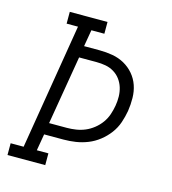

<svg xmlns="http://www.w3.org/2000/svg" viewBox="-109 -825 819 914"><g transform="rotate(15 300.0 -367.5)"><path d="M12 0V-58H76L178 -677H122V-735H308V-677H244L230 -595H307Q339 -595 370.5 -589.5Q402 -584 429 -569Q456 -554 476 -530.5Q496 -507 506 -478Q516 -449 516.5 -416Q517 -383 512 -351Q507 -322 497 -292.5Q487 -263 468 -237.5Q449 -212 423.5 -192Q398 -172 369 -160.5Q340 -149 310 -144.5Q280 -140 251 -140H155L141 -58H198V0ZM164 -198H251Q273 -198 296 -201.5Q319 -205 340.5 -214Q362 -223 381.5 -238.5Q401 -254 415 -273.5Q429 -293 436.5 -315Q444 -337 448 -360Q452 -383 451.5 -406Q451 -429 444.5 -450Q438 -471 425 -488.5Q412 -506 393 -517.5Q374 -529 352 -533Q330 -537 307 -537H221Z"/></g></svg>

Font: Iosevka Slab LtExObl
Style: Regular
Weight: 300
Width: 7
Italic angle: -9°
Monospace: yes
Designer: Belleve Invis
Foundry: Belleve Invis
Version: Version 11.1.0; ttfautohint (v1.8.3)